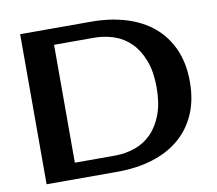

<svg xmlns="http://www.w3.org/2000/svg" viewBox="-78 -791 995 882"><g transform="rotate(-10 420.0 -350.0)"><path d="M400 -700Q490 -700 563.5 -677.5Q637 -655 689.5 -611Q742 -567 771 -501.5Q800 -436 800 -350Q800 -264 771 -198.5Q742 -133 689.5 -89Q637 -45 563.5 -22.5Q490 0 400 0H70V-700ZM215 -625V-75H400Q451 -75 495.5 -90.5Q540 -106 573 -139.5Q606 -173 625.5 -225Q645 -277 645 -350Q645 -423 625.5 -475Q606 -527 573 -560.5Q540 -594 495.5 -609.5Q451 -625 400 -625Z"/></g></svg>

Font: Prosto One
Style: Regular
Weight: 400
Designer: Pavel Emelyanov and Jovanny lemonad
Foundry: Pavel Emelyanov and Jovanny Lemonad
Version: Version 1.001